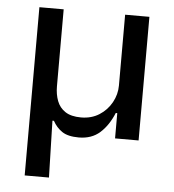

<svg xmlns="http://www.w3.org/2000/svg" viewBox="-50 -546 700 772"><g transform="rotate(5 300.0 -159.5)"><path d="M78 180V-499H176V-188Q176 -156 186 -129.5Q196 -103 219.5 -87.5Q243 -72 283 -72Q325 -72 356.5 -92Q388 -112 406 -144.5Q424 -177 424 -213V-499H522V0H427V-102H421Q400 -51 366.5 -21Q333 9 281 9Q237 9 213.5 -7Q190 -23 176 -49H170L176 180Z"/></g></svg>

Font: Nunito Sans 12pt ExtraLight 6pt Medium
Style: Regular
Weight: 500
Version: Version 3.101;gftools[0.9.27]